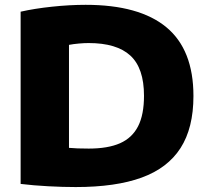

<svg xmlns="http://www.w3.org/2000/svg" viewBox="-20 -768 864 796"><path d="M65.5 -5.5V-719.5Q122.5 -732.5 195.2 -740.2Q268 -748 335 -748Q557.5 -748 669.8 -655Q782 -562 782 -370Q782 -237.5 728.5 -154.2Q675 -71 567.5 -31.8Q460 7.5 294 7.5Q240.5 7.5 179.8 4.2Q119 1 65.5 -5.5ZM577 -371Q577 -485.5 520.5 -537.5Q464 -589.5 347.5 -589.5Q329 -589.5 306.8 -587.5Q284.5 -585.5 266 -582V-155Q297 -152 348 -152Q427.5 -152 477.8 -174.2Q528 -196.5 552.5 -244.5Q577 -292.5 577 -371Z"/></svg>

Font: Encode Sans Semi Expanded ExBd
Style: Regular
Weight: 800
Width: 6
Designer: Multiple Designers
Foundry: Impallari Type
Version: Version 2.000